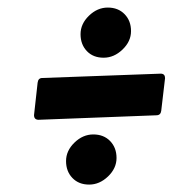

<svg xmlns="http://www.w3.org/2000/svg" viewBox="-20 -580 511 518"><path d="M259.5 -424.3Q231.4 -424.3 214.4 -442.1Q197.3 -460 197.3 -487.8Q197.3 -515.6 220 -537.6Q242.7 -559.6 270.8 -559.6Q298.8 -559.6 316.2 -541.7Q333.5 -523.9 333.5 -496.1Q333.5 -468.3 310.5 -446.3Q287.6 -424.3 259.5 -424.3ZM94.2 -369.6 414.1 -381.3Q425.3 -380.9 425.3 -369.1L415 -281.2Q413.6 -269.5 402.8 -269L83.5 -256.8Q71.8 -257.3 71.8 -269.5L81.5 -356.9Q83 -369.6 94.2 -369.6ZM220.5 -82Q192.4 -82 175.3 -99.9Q158.2 -117.7 158.2 -145.5Q158.2 -173.3 180.9 -195.3Q203.6 -217.3 231.7 -217.3Q259.8 -217.3 277.1 -199.5Q294.4 -181.6 294.4 -153.8Q294.4 -126 271.5 -104Q248.5 -82 220.5 -82Z"/></svg>

Font: Contrail One
Style: Regular
Weight: 400
Designer: Riccardo De Franceschi
Foundry: Sorkin Type Co.
Version: Version 1.003